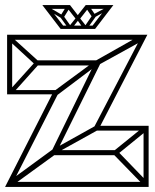

<svg xmlns="http://www.w3.org/2000/svg" viewBox="-23 -737 611 757"><path d="M8 -20H560ZM563 0H543V-238H563ZM346 -222 353 -241H563V-222ZM435 -124 421 -138 547 -240 559 -225ZM537 -13 425 -128 440 -142 551 -27ZM182 -125V-145H445V-125ZM193 -130 183 -146 357 -243 368 -227ZM28 -7 15 -24 197 -157 210 -139ZM19 0H-3L186 -372L208 -371ZM5 -580V-600H545V-580ZM3 0 10 -20H560V0ZM364 -224 346 -232 538 -600H558ZM25 -365H5V-600H25ZM10 -365V-382H200V-365ZM200 -360 185 -374 348 -494 358 -479ZM120 -479V-499H361V-479ZM24 -365 9 -375 120 -498 136 -490ZM199 -135 183 -146 355 -498 376 -493ZM360 -478 349 -495 535 -600 545 -580ZM120 -478 5 -584 18 -596 134 -491ZM164 -717 236 -623H216L144 -717ZM410 -717 404 -702H322V-717ZM424 -717 352 -623H332L404 -717ZM399 -709 403 -698 347 -667 341 -678ZM327 -716 350 -682 338 -673 317 -704ZM335 -717 291 -661 281 -674 315 -717ZM284 -676 316 -635 307 -623 284 -655ZM253 -717 287 -673 277 -661 233 -717ZM347 -636V-623H276V-636ZM293 -636V-623H222V-636ZM246 -717V-702H164L158 -717ZM241 -716 250 -703 229 -669 218 -679ZM360 -679 320 -623H304L343 -680ZM284 -676V-655L259 -623L251 -635ZM225 -678 264 -623H248L209 -677ZM169 -709 227 -675 226 -661 165 -698Z"/></svg>

Font: Octagon Variable
Style: Regular
Weight: 400
Designer: Alexander Royter, Emma Schmalisch, Felix Willnauer, Friederike Temme, Greta Wachholz, Jason Tsiakas, Julia Baskal, Julia
Foundry: Type Design @ HAW Hamburg
Version: Version 1.000